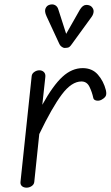

<svg xmlns="http://www.w3.org/2000/svg" viewBox="-20 -865 510 885"><path d="M102.5 0Q89 0 81 -7.2Q73 -14.5 74.5 -27L126 -514Q127 -525.5 138 -533.2Q149 -541 161.5 -541Q174 -541 182.2 -533Q190.5 -525 189 -510.5L175 -382Q224.5 -471.5 268 -511.2Q311.5 -551 361 -551Q405 -551 431.2 -521Q457.5 -491 468 -449.5Q472.5 -429.5 466.2 -420.5Q460 -411.5 448.5 -405.5Q436.5 -399 424.2 -401.5Q412 -404 410 -413.5Q404.5 -440 392.5 -464.8Q380.5 -489.5 355.5 -489.5Q310 -489.5 265 -429.5Q220 -369.5 161 -247L138 -26.5Q137 -15 126.2 -7.5Q115.5 0 102.5 0ZM277 -644Q272.5 -644 265.2 -648.8Q258 -653.5 254 -661.5L194.5 -790Q184 -813 189.8 -826Q195.5 -839 207 -842.5Q222 -847.5 233.5 -841.5Q245 -835.5 249 -821L285 -709L348 -820Q361 -841.5 376 -842.2Q391 -843 400.5 -835.5Q412 -825 411.5 -812.2Q411 -799.5 402.5 -787.5L309.5 -659.5Q301 -647 292.8 -645.5Q284.5 -644 277 -644Z"/></svg>

Font: Edu NSW ACT Hand Pre
Style: Regular
Weight: 400
Designer: Tina and Corey Anderson, Eben Sorkin, Mirko Velimirovic
Foundry: Sorkin Type Co.
Version: Version 2.000